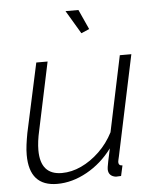

<svg xmlns="http://www.w3.org/2000/svg" viewBox="-53 -775 668 829"><g transform="rotate(-5 281.0 -360.0)"><path d="M162 10Q41 10 41 -126Q41 -147 44 -170Q47 -193 52 -220L117 -520H166L104 -227Q93 -179 93 -142Q93 -35 186 -35Q228 -35 270 -54.5Q312 -74 349 -109.5Q386 -145 410 -192L479 -520H529L437 -85Q435 -77 433.5 -70Q432 -63 432 -61Q432 -45 449 -45L439 0Q432 0 426.5 0.5Q421 1 417 1Q401 -1 392.5 -10Q384 -19 384 -34Q384 -38 385 -44.5Q386 -51 389.5 -69Q393 -87 401 -123Q355 -61 291 -25.5Q227 10 162 10ZM262 -730H318L357 -644L322 -629Z"/></g></svg>

Font: Raleway Thin Light
Style: Italic
Weight: 300
Italic angle: -12°
Version: Version 4.026